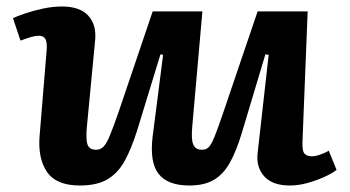

<svg xmlns="http://www.w3.org/2000/svg" viewBox="-20 -557 1076 591"><path d="M20 -501Q32 -507 57 -515.5Q82 -524 112 -530.5Q142 -537 171 -537Q225 -537 251 -509.5Q277 -482 273 -435L247 -162Q244 -125 250 -110.5Q256 -96 276 -96Q289 -96 298.5 -105.5Q308 -115 318.5 -140.5Q329 -166 346 -215L450 -522H603L572 -170Q568 -130 574.5 -113Q581 -96 602 -96Q615 -96 623 -104.5Q631 -113 640.5 -136.5Q650 -160 665 -204L773 -522H927L911 -119Q910 -93 917 -84.5Q924 -76 940 -76Q951 -76 965.5 -81Q980 -86 992 -93L1016 -34Q1002 -23 977.5 -12Q953 -1 925.5 6.5Q898 14 872 14Q819 14 793.5 -14Q768 -42 773 -86L807 -388L797 -390L725 -150Q708 -93 688 -57Q668 -21 638.5 -3.5Q609 14 563 14Q496 14 468 -22Q440 -58 450 -138Q458 -200 466 -262.5Q474 -325 482 -388L474 -390L402 -155Q385 -101 364.5 -63Q344 -25 311.5 -5.5Q279 14 226 14Q153 14 124.5 -28Q96 -70 102 -140L124 -407Q125 -429 119 -438Q113 -447 99 -447Q89 -447 75.5 -443Q62 -439 43 -432Z"/></svg>

Font: Literata 7pt
Style: Bold Italic
Weight: 700
Italic angle: -2°
Designer: Latin by Veronika Burian and Jose Scaglione. Greek by Irene Vlachou. Cyrillic by Vera Evstafieva
Foundry: TypeTogether
Version: Version 3.002